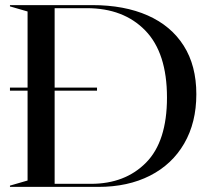

<svg xmlns="http://www.w3.org/2000/svg" viewBox="-20 -732 818 752"><path d="M19 -389H88V-687L19 -707V-712H341Q467 -712 558.5 -671.5Q650 -631 699.5 -553Q749 -475 749 -363Q749 -252 701.5 -170Q654 -88 567.5 -44Q481 0 365 0H19V-5L88 -25V-377H19ZM336 -12Q470 -12 552 -95Q634 -178 634 -350Q634 -525 549 -612.5Q464 -700 320 -700H194V-389H360V-377H194V-12Z"/></svg>

Font: Nyght Serif
Style: Regular
Weight: 400
Designer: Maksym Kobuzan
Version: Version 0.410